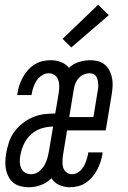

<svg xmlns="http://www.w3.org/2000/svg" viewBox="-20 -782 540 810"><path d="M102 8Q85 8 68 4Q51 0 38 -10Q25 -20 17 -34.5Q9 -49 5.5 -65.5Q2 -82 2.5 -99.5Q3 -117 6 -135Q10 -158 17.5 -181Q25 -204 39 -224Q53 -244 73 -260Q93 -276 115 -286Q137 -296 160.5 -299.5Q184 -303 207 -303H213L228 -391Q230 -405 230 -419Q230 -433 225.5 -445.5Q221 -458 210 -465.5Q199 -473 185 -473Q171 -473 157 -464Q143 -455 134.5 -442Q126 -429 121 -414.5Q116 -400 114 -386Q114 -385 113.5 -383.5Q113 -382 113 -381H52Q53 -383 53 -385Q53 -387 54 -389Q56 -406 62 -423Q68 -440 76.5 -456Q85 -472 97.5 -486Q110 -500 126 -510Q142 -520 159.5 -524Q177 -528 194 -528Q217 -528 237.5 -520Q258 -512 271 -496Q289 -513 313 -520.5Q337 -528 360 -528Q378 -528 394.5 -523.5Q411 -519 423 -508.5Q435 -498 442.5 -483Q450 -468 453 -451.5Q456 -435 455 -417.5Q454 -400 451 -382L426 -232H263L246 -129Q244 -115 243.5 -101.5Q243 -88 246.5 -75.5Q250 -63 260.5 -55Q271 -47 284 -47Q299 -47 312 -56.5Q325 -66 332.5 -79Q340 -92 344.5 -106Q349 -120 352 -134Q352 -136 352 -137Q352 -138 352 -139H413Q413 -137 412.5 -135Q412 -133 412 -131Q409 -114 403.5 -97.5Q398 -81 389.5 -65Q381 -49 369 -35Q357 -21 342 -11Q327 -1 309.5 3.5Q292 8 275 8Q251 8 230 -1.5Q209 -11 197 -30Q178 -11 153 -1.5Q128 8 103 8ZM272 -288H374L391 -391Q393 -400 394 -409Q395 -418 394.5 -426.5Q394 -435 392 -443.5Q390 -452 386 -459Q382 -466 374.5 -469.5Q367 -473 358 -473Q346 -473 334 -468Q322 -463 313 -453.5Q304 -444 299 -432.5Q294 -421 292 -409ZM111 -47Q122 -47 132.5 -51.5Q143 -56 151.5 -64.5Q160 -73 166 -83Q172 -93 176 -103.5Q180 -114 182.5 -125Q185 -136 187 -147L204 -248Q180 -248 155.5 -240.5Q131 -233 111.5 -215.5Q92 -198 81 -174.5Q70 -151 66 -127Q63 -113 63.5 -99Q64 -85 69 -73Q74 -61 85.5 -54Q97 -47 111 -47ZM281 -582 244 -618 394 -762 439 -718Z"/></svg>

Font: Iosevka SS04 Light Oblique
Style: Regular
Weight: 300
Italic angle: -9°
Monospace: yes
Designer: Belleve Invis
Foundry: Belleve Invis
Version: Version 19.0.0; ttfautohint (v1.8.4)